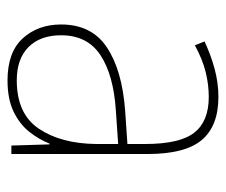

<svg xmlns="http://www.w3.org/2000/svg" viewBox="-64 -512 587 498"><g transform="rotate(90 229.0 -263.5)"><path d="M232 -537Q307 -537 343.5 -494Q380 -451 380 -353V0H358L355 -99H353Q342 -71 322 -46Q302 -21 269.5 -5.5Q237 10 189 10Q116 10 80 -29.5Q44 -69 44 -129Q44 -208 103 -247.5Q162 -287 266 -295L354 -301V-347Q354 -437 324.5 -474.5Q295 -512 232 -512Q200 -512 167.5 -504Q135 -496 98 -476L88 -501Q122 -517 158.5 -527Q195 -537 232 -537ZM267 -271Q175 -265 123.5 -231Q72 -197 72 -129Q72 -75 102.5 -44.5Q133 -14 189 -14Q276 -14 314.5 -71.5Q353 -129 354 -220V-277Z"/></g></svg>

Font: Noto Sans Khmer UI SemiCondensed Thin
Style: Regular
Weight: 100
Width: 4
Designer: Danh Hong and the Monotype Design Team
Foundry: Monotype Imaging Inc.
Version: Version 2.002; ttfautohint (v1.8.4.7-5d5b)